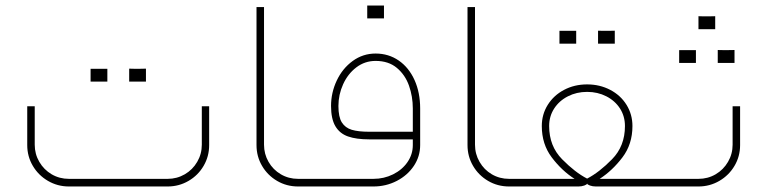

<svg xmlns="http://www.w3.org/2000/svg" viewBox="-20 -675 2778 695"><path d="M586.9 0Q627.8 0 662.5 -20.2Q697.2 -40.4 717.1 -74.7Q737.1 -108.9 737.1 -149.8V-290.4H710.5V-151.2Q710.5 -117.6 693.9 -89.2Q677.4 -60.7 648.9 -44.1Q620.4 -27.6 586.9 -27.6H229.3Q195.3 -27.6 167 -44.1Q138.8 -60.7 122.2 -89.2Q105.7 -117.6 105.7 -151.2V-290.4H78.6V-149.8Q78.6 -108.9 98.8 -74.7Q119 -40.4 153.7 -20.2Q188.4 0 229.3 0ZM368.6 -379.6Q368.6 -393.8 368.6 -403Q368.6 -412.2 368.6 -426Q354.3 -426 345.6 -426Q336.9 -426 327.2 -426Q319.9 -426 307.9 -426Q307.9 -412.2 307.9 -403Q307.9 -393.8 307.9 -379.6Q307.9 -379.6 319.2 -379.6Q330.4 -379.6 348.8 -379.6Q348.8 -379.6 368.6 -379.6ZM508.3 -379.6Q508.3 -393.8 508.3 -403Q508.3 -412.7 508.3 -426.5Q494 -426 485.3 -426Q476.6 -426 466.9 -426Q459.6 -426.5 447.6 -426.5Q447.6 -412.7 447.6 -403Q447.6 -393.8 447.6 -379.6Q447.6 -379.6 458.9 -379.6Q470.1 -379.6 488.5 -379.6Q488.5 -379.6 508.3 -379.6Z M1083.2 -27.6H1058.8Q1024.8 -27.6 996.6 -44.1Q968.3 -60.7 952 -89.2Q935.7 -117.6 935.7 -151.2V-649.4H908.5V-149.8Q908.5 -108.9 928.5 -74.7Q948.5 -40.4 983 -20.2Q1017.5 0 1058.8 0H1083.2Z M1316.6 -198.1Q1276.7 -198.1 1253.2 -205.2Q1229.8 -212.3 1217.4 -231.8Q1205 -251.4 1205 -291.4Q1205 -332.3 1222 -369.9Q1239 -407.6 1269.8 -431.1Q1300.6 -454.5 1339.6 -454.5Q1386.5 -454.5 1416.6 -429.2Q1446.7 -404 1460.5 -364.9Q1474.3 -325.8 1474.3 -282.2V-198.1ZM1083.2 0H1331.8Q1377.3 0 1416.4 -20.2Q1455.4 -40.4 1478.2 -74.7Q1500.9 -108.9 1500.9 -149.8V-282.2Q1500.9 -340.1 1480.5 -385.3Q1460 -430.6 1423.3 -455.9Q1386.5 -481.2 1339.6 -481.2Q1293.7 -481.2 1256.7 -454.3Q1219.7 -427.4 1199 -383.5Q1178.3 -339.6 1178.3 -291.4Q1178.3 -244.9 1193.9 -218.3Q1209.6 -191.6 1239.7 -181.1Q1269.8 -170.5 1316.6 -170.5H1474.3V-149.8Q1474.3 -116.3 1455 -88.2Q1435.7 -60.2 1402.8 -43.9Q1369.9 -27.6 1331.8 -27.6H1083.2Q1065.7 -26.2 1058.8 -20Q1051.9 -13.8 1058.8 -7.6Q1065.7 -1.4 1083.2 0ZM1369.9 -608.5Q1369.9 -622.7 1369.9 -631.9Q1369.9 -641.1 1369.9 -654.9Q1355.7 -654.9 1347 -654.9Q1338.2 -654.9 1328.6 -654.9Q1321.2 -654.9 1309.3 -654.9Q1309.3 -641.1 1309.3 -631.9Q1309.3 -622.7 1309.3 -608.5Q1309.3 -608.5 1320.5 -608.5Q1331.8 -608.5 1350.2 -608.5Q1350.2 -608.5 1369.9 -608.5Z M1847 -27.6H1822.6Q1788.6 -27.6 1760.3 -44.1Q1732.1 -60.7 1715.8 -89.2Q1699.4 -117.6 1699.4 -151.2V-649.4H1672.3V-149.8Q1672.3 -108.9 1692.3 -74.7Q1712.3 -40.4 1746.8 -20.2Q1781.2 0 1822.6 0H1847Z M2242.2 -218.8Q2242.2 -146.1 2195.5 -98.6Q2148.9 -51 2105.2 -28.5Q2061.6 -51 2014.7 -98.6Q1967.8 -146.1 1967.8 -218.8Q1967.8 -254.1 1986 -282.2Q2004.1 -310.2 2035.6 -326.3Q2067.1 -342.4 2105.2 -342.4Q2143.4 -342.4 2174.9 -326.3Q2206.3 -310.2 2224.3 -282.2Q2242.2 -254.1 2242.2 -218.8ZM1847 0H2074Q2085 0 2094.9 -3.4Q2104.8 -6.9 2105.2 -10.6Q2105.7 -6.9 2115.6 -3.4Q2125.5 0 2136.5 0H2363.5V-27.6H2150.7Q2196.7 -57.4 2233 -105.2Q2269.3 -153 2269.3 -218.8Q2269.3 -261 2247.9 -295.5Q2226.6 -330 2188.9 -349.7Q2151.2 -369.5 2105.2 -369.5Q2059.3 -369.5 2021.8 -349.7Q1984.4 -330 1962.8 -295.5Q1941.2 -261 1941.2 -218.8Q1941.2 -153 1977.3 -105.2Q2013.3 -57.4 2059.7 -27.6H1847Q1829.5 -26.2 1822.6 -20Q1815.7 -13.8 1822.6 -7.6Q1829.5 -1.4 1847 0ZM2065.7 -517Q2065.7 -531.2 2065.7 -540.4Q2065.7 -549.6 2065.7 -563.4Q2051.5 -563.4 2042.7 -563.4Q2034 -563.4 2024.4 -563.4Q2017 -563.4 2005.1 -563.4Q2005.1 -549.6 2005.1 -540.4Q2005.1 -531.2 2005.1 -517Q2005.1 -517 2016.3 -517Q2027.6 -517 2046 -517Q2046 -517 2065.7 -517ZM2205.4 -517Q2205.4 -531.2 2205.4 -540.4Q2205.4 -550.1 2205.4 -563.9Q2191.2 -563.4 2182.4 -563.4Q2173.7 -563.4 2164.1 -563.4Q2156.7 -563.9 2144.8 -563.9Q2144.8 -550.1 2144.8 -540.4Q2144.8 -531.2 2144.8 -517Q2144.8 -517 2156 -517Q2167.3 -517 2185.7 -517Q2185.7 -517 2205.4 -517Z M2363.5 0H2508.3Q2549.2 0 2583.9 -20.2Q2618.6 -40.4 2638.8 -74.7Q2659 -108.9 2659 -149.8V-290.4H2631.9V-151.2Q2631.9 -117.6 2615.3 -89.2Q2598.8 -60.7 2570.5 -44.1Q2542.3 -27.6 2508.3 -27.6H2363.5Q2346 -26.2 2339.2 -20Q2332.3 -13.8 2339.2 -7.6Q2346 -1.4 2363.5 0ZM2499.1 -447.2Q2499.1 -461.4 2499.1 -470.6Q2499.1 -479.8 2499.1 -493.6Q2484.8 -493.6 2476.1 -493.6Q2467.4 -493.6 2457.7 -493.6Q2450.4 -493.6 2438.4 -493.6Q2438.4 -479.8 2438.4 -470.6Q2438.4 -461.4 2438.4 -447.2Q2438.4 -447.2 2449.7 -447.2Q2460.9 -447.2 2479.3 -447.2Q2479.3 -447.2 2499.1 -447.2ZM2638.8 -447.2Q2638.8 -461.4 2638.8 -470.6Q2638.8 -480.2 2638.8 -494Q2624.5 -493.6 2615.8 -493.6Q2607.1 -493.6 2597.4 -493.6Q2590.1 -494 2578.1 -494Q2578.1 -480.2 2578.1 -470.6Q2578.1 -461.4 2578.1 -447.2Q2578.1 -447.2 2589.4 -447.2Q2600.6 -447.2 2619 -447.2Q2619 -447.2 2638.8 -447.2ZM2568.9 -569.4Q2568.9 -583.6 2568.9 -592.8Q2568.9 -602.5 2568.9 -616.3Q2554.7 -615.8 2546 -615.8Q2537.2 -615.8 2527.6 -615.8Q2520.2 -616.3 2508.3 -616.3Q2508.3 -602.5 2508.3 -592.8Q2508.3 -583.6 2508.3 -569.4Q2508.3 -569.4 2519.5 -569.4Q2530.8 -569.4 2549.2 -569.4Q2549.2 -569.4 2568.9 -569.4Z"/></svg>

Font: Arad-FD-VF Thin
Style: Regular
Weight: 100
Designer: Mohammad Darvishi
Version: Version 1.010;September 21, 2024;FontCreator 15.0.0.2992 64-